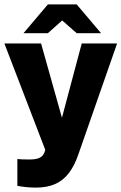

<svg xmlns="http://www.w3.org/2000/svg" viewBox="-22 -692 553 874"><path d="M184 -10 -2 -494H165L260 -156L350 -494H511L335 10Q317 63 291 96.5Q265 130 228.5 146Q192 162 141 162Q117 162 94.5 159.5Q72 157 57 154V32Q68 33 81 33.5Q94 34 110 34Q137 34 151.5 29Q166 24 173.5 14Q181 4 184 -10ZM327 -541 261 -599 196 -541H85L196 -672H327L438 -541Z"/></svg>

Font: Blinker
Style: Regular
Weight: 400
Designer: Juergen Huber
Foundry: supertype
Version: 1.017